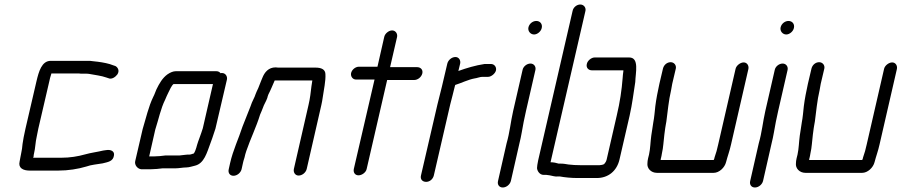

<svg xmlns="http://www.w3.org/2000/svg" viewBox="-20 -758 4001 852"><path d="M112 -1H238C283 -1 326 -8 363 -19C384 -27 413 -29 435 -33C458 -39 483 -41 486 -70C488 -87 472 -95 452 -92L438 -90C414 -84 382 -80 358 -73C326 -64 291 -58 251 -58H127L129 -63C129 -68 130 -73 131 -77C137 -101 137 -127 143 -152C145 -161 147 -173 150 -187L199 -398C201 -407 203 -417 207 -428L208 -432H330C335 -431 342 -431 348 -431H363C367 -431 371 -431 376 -430C402 -425 430 -422 452 -414L461 -411C476 -404 493 -417 501 -428C512 -445 502 -460 492 -465L483 -468C464 -476 437 -481 414 -484L396 -486C389 -487 384 -487 379 -488H205C165 -488 152 -440 142 -398L93 -187C90 -172 87 -160 85 -149L80 -119C79 -104 77 -92 74 -78C71 -66 70 -54 67 -41C60 -12 83 -1 112 -1Z M664 -64H642L669 -183C684 -229 693 -276 713 -316C718 -327 722 -338 727 -347C733 -359 741 -378 750 -385H925L880 -189C874 -170 873 -168 867 -151L859 -129C853 -113 850 -91 840 -77L827 -73C824 -72 821 -72 819 -72C814 -72 808 -72 802 -71L784 -69C779 -68 775 -68 771 -68H713C699 -66 679 -64 664 -64ZM606 -7H651C665 -7 687 -9 701 -11H758C774 -11 792 -15 807 -15C820 -15 836 -21 846 -23C886 -33 898 -80 914 -123L922 -145C928 -162 929 -167 936 -187L987 -405C990 -420 980 -434 965 -434C963 -434 961 -434 959 -433C954 -439 948 -442 940 -442H760C749 -442 736 -437 723 -428C701 -412 687 -388 674 -361C669 -350 666 -339 660 -328C639 -285 628 -234 613 -185L580 -43C576 -26 590 -9 606 -7Z M1052 -7 1058 -34C1059 -39 1061 -47 1065 -59C1067 -69 1070 -79 1073 -88C1091 -141 1118 -196 1134 -249C1138 -259 1143 -269 1146 -278C1152 -296 1160 -306 1166 -323C1167 -328 1169 -334 1171 -339C1182 -360 1190 -381 1199 -401H1366C1365 -393 1363 -384 1362 -375C1359 -350 1356 -321 1349 -292L1284 -8C1281 7 1290 21 1305 21C1321 21 1337 8 1341 -8L1406 -292C1409 -303 1410 -314 1412 -325C1417 -361 1426 -399 1424 -430C1423 -450 1406 -458 1380 -458H1223C1216 -458 1210 -458 1203 -459C1172 -459 1154 -438 1144 -412C1143 -409 1141 -405 1139 -400C1134 -386 1131 -381 1126 -367L1119 -352C1115 -344 1113 -336 1110 -329L1103 -314C1099 -307 1096 -298 1092 -287C1079 -256 1069 -227 1056 -196C1039 -143 1014 -92 1001 -34L995 -7C991 9 1000 22 1016 22C1032 22 1048 9 1052 -7Z M1685 -594 1655 -462H1573C1558 -462 1542 -450 1538 -434C1535 -419 1545 -405 1560 -405H1642L1550 -8C1547 7 1555 20 1571 20C1586 20 1604 7 1607 -8L1698 -403H1818C1834 -403 1850 -416 1854 -432C1858 -448 1847 -460 1831 -460H1711L1742 -594C1745 -609 1735 -623 1720 -623C1705 -623 1688 -609 1685 -594Z M1965 -476 1941 -374C1935 -350 1927 -319 1921 -294L1848 21C1844 38 1855 49 1871 49C1887 49 1901 37 1905 21L1978 -295C1984 -320 1993 -351 1998 -374L2000 -381C2026 -389 2058 -405 2086 -410C2096 -411 2110 -417 2120 -417H2146C2160 -417 2178 -432 2181 -446C2184 -461 2173 -474 2159 -474H2130C2090 -468 2050 -456 2014 -443L2022 -476C2025 -491 2016 -505 2001 -505C1985 -505 1969 -492 1965 -476Z M2299 -448 2257 -265C2246 -217 2242 -170 2228 -122L2190 45C2186 61 2195 74 2211 74C2227 74 2243 61 2247 45L2285 -122C2289 -137 2292 -153 2295 -169C2300 -199 2307 -235 2314 -265L2356 -448C2359 -463 2349 -476 2334 -476C2318 -476 2302 -463 2299 -448ZM2325 -637C2321 -620 2334 -605 2350 -605C2365 -605 2381 -619 2384 -634C2388 -651 2377 -665 2360 -665C2344 -665 2329 -653 2325 -637Z M2584 -474C2580 -458 2591 -446 2606 -446H2746C2747 -444 2746 -442 2746 -441C2744 -430 2744 -421 2743 -412C2739 -359 2731 -305 2717 -246L2672 -50C2670 -41 2666 -36 2661 -30C2657 -27 2645 -25 2641 -25H2556C2539 -25 2517 -26 2503 -28C2489 -30 2482 -32 2467 -32H2459C2450 -35 2436 -38 2423 -38L2578 -710C2581 -725 2570 -738 2555 -738C2539 -738 2524 -725 2521 -710L2368 -46C2365 -31 2363 -19 2363 -12C2364 1 2375 18 2392 18H2404C2409 19 2413 19 2419 20C2432 22 2443 27 2457 25H2464C2485 29 2515 32 2543 32H2628C2679 32 2717 1 2729 -50L2774 -245C2786 -298 2791 -344 2799 -394C2800 -435 2818 -503 2772 -503H2619C2604 -503 2587 -489 2584 -474Z M2922 -454 2906 -386C2899 -354 2892 -319 2888 -287C2886 -268 2883 -234 2879 -215C2877 -196 2872 -174 2870 -156C2866 -127 2866 -99 2860 -72L2856 -56C2854 -47 2853 -40 2853 -34C2850 -11 2869 9 2895 9H3147C3171 9 3196 -14 3202 -39C3208 -63 3218 -89 3224 -117L3301 -452C3304 -467 3295 -481 3280 -481C3265 -481 3247 -467 3244 -452L3167 -117C3163 -98 3157 -76 3151 -60C3150 -55 3149 -51 3147 -48H2912C2911 -50 2912 -53 2913 -56C2915 -63 2916 -70 2917 -76C2924 -106 2924 -130 2928 -160L2932 -190C2933 -200 2936 -210 2937 -219C2943 -263 2947 -312 2958 -358C2960 -367 2961 -377 2963 -386L2979 -454C2982 -469 2971 -482 2956 -482C2940 -482 2926 -470 2922 -454Z M3418 -448 3376 -265C3365 -217 3361 -170 3347 -122L3309 45C3305 61 3314 74 3330 74C3346 74 3362 61 3366 45L3404 -122C3408 -137 3411 -153 3414 -169C3419 -199 3426 -235 3433 -265L3475 -448C3478 -463 3468 -476 3453 -476C3437 -476 3421 -463 3418 -448ZM3444 -637C3440 -620 3453 -605 3469 -605C3484 -605 3500 -619 3503 -634C3507 -651 3496 -665 3479 -665C3463 -665 3448 -653 3444 -637Z M3581 -454 3565 -386C3558 -354 3551 -319 3547 -287C3545 -268 3542 -234 3538 -215C3536 -196 3531 -174 3529 -156C3525 -127 3525 -99 3519 -72L3515 -56C3513 -47 3512 -40 3512 -34C3509 -11 3528 9 3554 9H3806C3830 9 3855 -14 3861 -39C3867 -63 3877 -89 3883 -117L3960 -452C3963 -467 3954 -481 3939 -481C3924 -481 3906 -467 3903 -452L3826 -117C3822 -98 3816 -76 3810 -60C3809 -55 3808 -51 3806 -48H3571C3570 -50 3571 -53 3572 -56C3574 -63 3575 -70 3576 -76C3583 -106 3583 -130 3587 -160L3591 -190C3592 -200 3595 -210 3596 -219C3602 -263 3606 -312 3617 -358C3619 -367 3620 -377 3622 -386L3638 -454C3641 -469 3630 -482 3615 -482C3599 -482 3585 -470 3581 -454Z"/></svg>

Font: Electronic
Style: It
Weight: 400
Version: Version 1.011